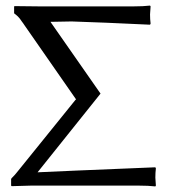

<svg xmlns="http://www.w3.org/2000/svg" viewBox="-20 -668 634 691"><path d="M123 -645H460Q496.1 -645 520 -647.9L522 -645Q520 -616.7 520 -616.2Q520 -598.6 522 -583L520 -579.1Q347.7 -587.4 237.8 -590.8L161.6 -589.4L341.8 -331.1L115.2 -47.9L256.8 -54.2L539.1 -65.9L541 -62Q539.1 -46.4 539.1 -28.8Q539.1 -28.3 541 0L539.1 2.9Q514.6 0 479 0H91.8L22 2L20 0V-23.9L22 -26.9Q34.2 -39.1 41 -47.9L252 -309.1L253.9 -310.1L68.8 -576.2L63.5 -584Q60.1 -588.4 58.8 -590.3Q57.6 -592.3 55.4 -595.2Q53.2 -598.1 52.2 -599.6Q51.3 -601.1 49.8 -602.8Q48.3 -604.5 47.1 -605.7Q45.9 -606.9 44.7 -608.4Q43.5 -609.9 41.5 -611.3Q39.6 -612.8 38.1 -614.3L33.2 -618.2L30.8 -620.1V-645L33.2 -646Z"/></svg>

Font: Linux Biolinum G
Style: Regular
Weight: 400
Designer: Philipp H. Poll
Foundry: Philipp H. Poll
Version: Version 1.1.0 ; ttfautohint (v1.6)